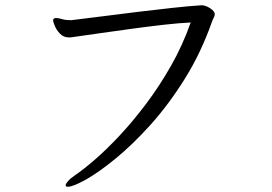

<svg xmlns="http://www.w3.org/2000/svg" viewBox="-20 -684 1040 734"><path d="M254 -607Q305 -613 370.5 -621.5Q436 -630 506 -638.5Q576 -647 640 -654Q704 -661 752 -664Q760 -664 771.5 -659Q783 -654 792 -646Q801 -637 801 -630Q801 -623 797 -616Q793 -609 790 -600Q748 -481 686 -382Q624 -283 555 -206.5Q486 -130 421 -77Q356 -24 307.5 3Q259 30 239 30Q231 30 231 24Q231 19 240 8.5Q249 -2 268 -15Q299 -36 343 -74Q387 -112 437.5 -166Q488 -220 538.5 -287Q589 -354 633.5 -432Q678 -510 709 -598Q665 -596 607.5 -589.5Q550 -583 487.5 -574.5Q425 -566 365.5 -557.5Q306 -549 257 -542Q253 -541 249.5 -541Q246 -541 243 -541Q223 -541 209.5 -555Q196 -569 189.5 -585Q183 -601 183 -605Q183 -614 192 -615H195Q204 -615 217 -611Q230 -607 246 -607Z"/></svg>

Font: QiushuiShotai
Style: Regular
Weight: 600
Designer: Fontworks Inc.
Foundry: Fontworks Inc.
Version: Version 1.250